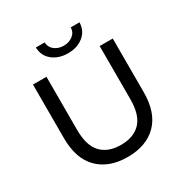

<svg xmlns="http://www.w3.org/2000/svg" viewBox="-201 -1061 1192 1234"><g transform="rotate(-30 395.5 -444.5)"><path d="M395 8Q257 8 178 -71Q99 -150 99 -302V-700H199V-306Q199 -189 250.5 -135Q302 -81 396 -81Q491 -81 542.5 -135Q594 -189 594 -306V-700H691V-302Q691 -150 612.5 -71Q534 8 395 8ZM396 -761Q328 -761 282 -797.5Q236 -834 234 -897H299Q301 -860 329 -838.5Q357 -817 396 -817Q435 -817 463.5 -838.5Q492 -860 493 -897H558Q556 -834 510 -797.5Q464 -761 396 -761Z"/></g></svg>

Font: Montserrat Thin Medium
Style: Regular
Weight: 500
Version: Version 9.000